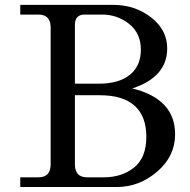

<svg xmlns="http://www.w3.org/2000/svg" viewBox="-20 -752 765 772"><path d="M449.2 0H61.5V-39.1H134.8Q183.6 -39.1 183.6 -90.8V-641.6Q183.6 -693.4 134.3 -693.4H61.5V-732.4H436Q522.5 -732.4 587.4 -682.1Q652.3 -631.8 652.3 -557.6Q652.3 -442.4 512.2 -396.5Q684.1 -354 684.1 -211.9Q684.1 -124 612.1 -62Q540 0 449.2 0ZM376.5 -415.5Q458.5 -415.5 502.4 -451.4Q546.4 -487.3 546.4 -552.2Q546.4 -618.2 499.3 -655.8Q452.1 -693.4 390.6 -693.4H320.3Q281.2 -693.4 281.2 -651.4V-415.5ZM568.4 -202.1Q568.4 -284.2 521.5 -326.7Q474.6 -369.1 380.9 -369.1H281.2V-90.8Q281.2 -39.1 330.1 -39.1H397.9Q470.2 -39.1 519.3 -78.6Q568.4 -118.2 568.4 -202.1Z"/></svg>

Font: Munson
Style: Regular
Weight: 400
Designer: Paul James MIller
Foundry: High-Logic / Made with FontCreator
Version: Version 2.10;May 5, 2019;FontCreator 11.5.0.2430 64-bit